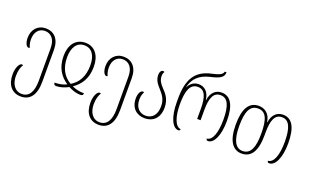

<svg xmlns="http://www.w3.org/2000/svg" viewBox="-104 -1311 3402 2103"><g transform="rotate(20 1597.5 -260.0)"><path d="M214 250C319 250 381 173 381 18V-355C381 -481 314 -546 219 -546C125 -546 65 -476 65 -382C65 -318 89 -281 111 -281C115 -281 120 -283 125 -286C109 -317 105 -352 105 -379C105 -463 151 -516 219 -516C290 -516 341 -464 341 -359V21C341 151 297 220 214 220C131 220 87 147 87 56C87 -9 103 -53 121 -80C117 -83 112 -85 106 -85C79 -85 47 -30 47 53C47 173 108 250 214 250Z M539 10C582 10 632 -4 680 -30C728 -4 778 10 822 10C846 10 852 -3 853 -20C802 -20 756 -29 712 -50C795 -106 855 -191 855 -327C856 -456 793 -546 681 -546C565 -546 502 -455 503 -327C504 -188 565 -105 648 -50C606 -28 561 -20 510 -20C511 0 519 10 539 10ZM680 -67C595 -117 545 -199 544 -327C544 -434 586 -516 679 -516C773 -516 815 -435 814 -327C813 -200 765 -118 680 -67Z M1121 250C1226 250 1288 173 1288 18V-355C1288 -481 1221 -546 1126 -546C1032 -546 972 -476 972 -382C972 -318 996 -281 1018 -281C1022 -281 1027 -283 1032 -286C1016 -317 1012 -352 1012 -379C1012 -463 1058 -516 1126 -516C1197 -516 1248 -464 1248 -359V21C1248 151 1204 220 1121 220C1038 220 994 147 994 56C994 -9 1010 -53 1028 -80C1024 -83 1019 -85 1013 -85C986 -85 954 -30 954 53C954 173 1015 250 1121 250Z M1570 10C1663 10 1737 -49 1737 -173C1737 -275 1687 -326 1646 -369C1612 -405 1587 -439 1587 -490C1587 -511 1593 -530 1602 -540C1598 -544 1593 -546 1585 -546C1563 -546 1548 -521 1548 -491C1548 -425 1582 -388 1617 -348C1655 -304 1696 -260 1696 -174C1696 -74 1644 -20 1570 -20C1502 -20 1446 -68 1446 -163C1446 -207 1456 -233 1468 -254C1463 -257 1459 -259 1454 -259C1429 -259 1405 -223 1405 -162C1405 -48 1478 10 1570 10Z M1962 7C1975 7 1982 -1 1982 -13C1917 -19 1881 -124 1881 -269C1881 -430 1916 -513 2003 -513C2083 -513 2114 -439 2114 -296V-180H2154V-296C2154 -438 2185 -513 2267 -513C2352 -513 2387 -432 2387 -269C2387 -125 2354 -19 2286 -14C2286 -2 2292 7 2307 7C2376 7 2428 -101 2428 -269C2428 -456 2372 -544 2269 -544C2205 -544 2148 -503 2135 -406H2133C2121 -503 2066 -544 2002 -544C1954 -544 1909 -520 1882 -464H1880C1905 -571 1971 -634 2092 -662C2189 -684 2242 -707 2242 -770H2221C2215 -729 2155 -714 2092 -700C1924 -662 1841 -560 1841 -318V-279C1841 -102 1894 7 1962 7Z M2699 10C2809 10 2869 -76 2869 -267V-298C2869 -441 2901 -516 2982 -516C3067 -516 3102 -433 3102 -269C3102 -126 3068 -18 2999 -15C2999 -2 3005 7 3020 7C3090 7 3143 -101 3143 -269C3143 -460 3086 -546 2984 -546C2918 -546 2862 -503 2849 -408H2846C2834 -503 2771 -546 2702 -546C2588 -546 2532 -453 2532 -267C2532 -78 2596 10 2699 10ZM2700 -20C2614 -20 2573 -107 2573 -267C2573 -432 2610 -516 2702 -516C2794 -516 2829 -441 2829 -267C2829 -110 2794 -20 2700 -20Z"/></g></svg>

Font: Noto Serif Georgian Condensed ExtraLight
Style: Regular
Weight: 200
Width: 3
Designer: Monotype Design Team, Akaki Razmadze
Foundry: Google LLC
Version: Version 2.003